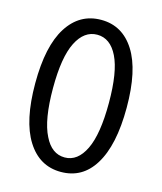

<svg xmlns="http://www.w3.org/2000/svg" viewBox="-113 -830 782 927"><g transform="rotate(15 277.5 -367.0)"><path d="M444.3 -82Q385.7 12.7 278.3 12.7Q170.9 12.7 109.9 -84.5Q48.8 -181.6 48.8 -369.1Q48.8 -555.7 109.9 -651.4Q170.9 -747.1 278.3 -747.1Q384.8 -747.1 445.3 -651.4Q505.9 -555.7 505.9 -369.1Q505.9 -180.7 444.3 -82ZM176.8 -133.8Q212.9 -59.6 278.3 -59.6Q342.8 -59.6 379.9 -136.2Q417 -212.9 417 -369.1Q417 -523.4 380.4 -598.1Q343.8 -672.9 278.3 -672.9Q212.9 -672.9 175.3 -598.1Q137.7 -523.4 137.7 -369.1Q137.7 -210 176.8 -133.8Z"/></g></svg>

Font: GenSenMaruGothic TW TTF Regular
Style: Regular
Weight: 400
Version: Version 1.301